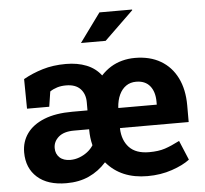

<svg xmlns="http://www.w3.org/2000/svg" viewBox="-54 -819 947 886"><g transform="rotate(-5 420.0 -376.0)"><path d="M218.8 10.3Q131.8 10.3 84 -32.5Q36.1 -75.2 36.1 -148.4Q36.1 -197.8 63.2 -235.6Q90.3 -273.4 143.3 -294.7Q196.3 -315.9 273.9 -315.9H344.2V-354Q344.2 -392.1 321.8 -415.8Q299.3 -439.5 255.4 -439.5Q232.4 -439.5 214.1 -433.8Q195.8 -428.2 180.7 -418L169.9 -348.1H66.9L65.4 -485.4Q106.9 -508.8 155.3 -523.4Q203.6 -538.1 263.2 -538.1Q316.9 -538.1 358.4 -521.5Q399.9 -504.9 425.8 -470.7Q446.8 -493.2 470.9 -508.1Q495.1 -522.9 523.4 -530.5Q551.8 -538.1 583 -538.1Q652.3 -538.1 701.9 -509Q751.5 -480 778.1 -426.3Q804.7 -372.6 804.7 -298.8V-221.7H487.3L486.3 -218.8Q488.3 -164.6 519 -131.8Q549.8 -99.1 611.3 -99.1Q654.8 -99.1 684.8 -109.1Q714.8 -119.1 752.9 -138.7L790.5 -48.8Q760.3 -25.4 708 -7.6Q655.8 10.3 594.2 10.3Q471.7 10.3 403.8 -70.3Q368.7 -31.2 323.2 -10.5Q277.8 10.3 218.8 10.3ZM246.1 -95.2Q267.1 -95.2 287.6 -102.8Q308.1 -110.4 325.2 -123.5Q342.3 -136.7 353 -153.8Q348.1 -172.9 346.2 -190.4Q344.2 -208 344.2 -225.1V-228.5H273.9Q227.1 -228.5 202.6 -207.3Q178.2 -186 178.2 -155.8Q178.2 -128.9 196 -112.1Q213.9 -95.2 246.1 -95.2ZM487.8 -314.5H665V-328.1Q665 -374 643.1 -401.1Q621.1 -428.2 579.1 -428.2Q552.2 -428.2 532.5 -414.6Q512.7 -400.9 501 -376Q489.3 -351.1 486.8 -316.9ZM341.3 -628.4 438.5 -761.7H589.4L590.3 -758.8L455.6 -628.4H345.2Z"/></g></svg>

Font: Roboto Slab LO
Style: Bold
Weight: 700
Designer: Google
Version: Version 2.000